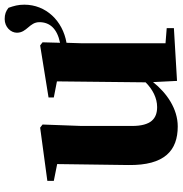

<svg xmlns="http://www.w3.org/2000/svg" viewBox="-0 -744 762 801"><g transform="rotate(-90 380.5 -344.0)"><path d="M602 -447C694 -463 761 -533 761 -623C761 -649 756 -666 748 -689C734 -700 721 -705 701 -705C668 -705 644 -680 644 -654C644 -612 688 -602 688 -560C688 -517 661 -486 602 -474L604 -547L591 -557L374 -522V-500L441 -487L437 -117C408 -88 372 -69 334 -69C286 -69 255 -94 255 -174V-384L261 -547L248 -557L26 -527V-500L96 -486L92 -189C90 -37 153 17 253 17C326 17 392 -28 438 -86L443 14L663 1V-29L600 -34V-384Z"/></g></svg>

Font: Noto Serif TC Black
Style: Regular
Weight: 900
Version: Version 1.001;PS 1.001;hotconv 16.6.54;makeotf.lib2.5.65590